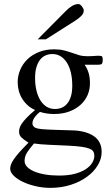

<svg xmlns="http://www.w3.org/2000/svg" viewBox="-20 -701 540 938"><path d="M481.9 -407.7Q481.9 -405.3 481 -398.7Q480 -392.1 477.5 -388.7Q475.1 -386.7 470.9 -386Q466.8 -385.3 461.9 -384.8Q456.5 -384.3 450.2 -384.8H393.1Q405.8 -367.7 412.6 -345.5Q419.4 -323.2 419.4 -295.4Q419.9 -264.6 408.2 -237.3Q396.5 -210 373.8 -189.2Q351.1 -168.5 318.4 -156.2Q285.6 -144 243.7 -144Q226.6 -144 209.5 -146.5Q192.4 -148.9 175.3 -154.3Q165.5 -147 156.7 -137.2Q147.9 -127.4 143.1 -117.4Q138.2 -107.4 138.4 -97.9Q138.7 -88.4 146 -81.5Q148.9 -78.6 153.1 -76.7Q157.2 -74.7 164.6 -73Q171.9 -71.3 183.6 -70.1Q195.3 -68.8 213.6 -68.1Q231.9 -67.4 258.1 -66.4Q284.2 -65.4 320.3 -64.5Q329.1 -64.5 344 -63.7Q358.9 -63 376.5 -59.8Q394 -56.6 411.6 -50Q429.2 -43.5 443.8 -32Q458.5 -20.5 467.5 -2.4Q476.6 15.6 476.6 41.5Q476.6 75.2 457.5 106.7Q438.5 138.2 404.8 162.8Q371.1 187.5 325.4 202.1Q279.8 216.8 226.1 216.8Q189 216.8 153.6 208.5Q118.2 200.2 90.8 187Q63.5 173.8 46.6 157Q29.8 140.1 29.8 123Q29.8 113.3 33.9 102.1Q38.1 90.8 48.1 76.2Q58.1 61.5 75.4 42Q92.8 22.5 119.1 -3.9Q96.7 -18.1 85 -29.3Q73.2 -40.5 73.2 -57.6Q73.2 -66.4 75.9 -75.9Q78.6 -85.4 86.9 -97.7Q95.2 -109.9 110.6 -126Q126 -142.1 151.4 -163.6Q129.9 -172.9 114 -187.7Q98.1 -202.6 87.4 -220.5Q76.7 -238.3 71.5 -258.5Q66.4 -278.8 66.4 -299.3Q66.4 -330.6 78.6 -359.6Q90.8 -388.7 113.5 -410.9Q136.2 -433.1 169.4 -446.5Q202.6 -460 244.1 -460Q272.9 -460 293.5 -454.6Q314 -449.2 331.3 -443.1Q348.6 -437 366.2 -431.6Q383.8 -426.3 406.7 -426.3Q421.9 -426.3 431.9 -427Q441.9 -427.7 449.2 -428.2Q456.5 -428.7 462.4 -428.7Q468.8 -428.7 475.6 -427.2Q481.9 -425.8 481.9 -407.7ZM333 -282.7Q333 -317.4 326.4 -345.7Q319.8 -374 307.1 -394.3Q294.4 -414.6 276.6 -425.8Q258.8 -437 235.8 -437Q218.3 -437 202.9 -430.4Q187.5 -423.8 176 -409.4Q164.6 -395 158 -373Q151.4 -351.1 151.4 -320.3Q151.4 -287.1 158 -259.3Q164.6 -231.4 177 -211.2Q189.5 -190.9 207.5 -179.7Q225.6 -168.5 249 -168.5Q266.6 -168.5 282 -175Q297.4 -181.6 308.8 -195.6Q320.3 -209.5 326.7 -231Q333 -252.4 333 -282.7ZM440.9 59.6Q440.9 47.9 435.8 39.3Q430.7 30.8 416.7 25.1Q402.8 19.5 378.7 16.1Q354.5 12.7 315.9 10.7Q260.7 8.3 218.3 6.3Q175.8 4.4 146 0Q125 24.4 112.5 43.7Q100.1 63 100.1 85.4Q100.1 101.1 112.3 114Q124.5 127 147 136.5Q169.4 146 200.4 151.4Q231.4 156.7 269 156.7Q313 156.7 345.2 148.2Q377.4 139.6 398.7 125.7Q419.9 111.8 430.4 94.5Q440.9 77.1 440.9 59.6ZM389.2 -649.4Q389.2 -635.3 376.7 -623Q364.3 -610.8 348.6 -600.6L204.1 -508.8H164.1L302.7 -648.4Q315.4 -661.6 331.3 -671.4Q347.2 -681.2 363.3 -681.2Q367.2 -681.2 371.6 -678.2Q376 -675.3 379.9 -670.4Q383.8 -665.5 386.5 -659.9Q389.2 -654.3 389.2 -649.4Z"/></svg>

Font: Doulos SIL APac
Style: Regular
Weight: 400
Designer: Walt Agee, Victor Gaultney, Peter Martin, Debbi Hosken, Becca Hirsbrunner
Foundry: SIL International
Version: Version 5.000